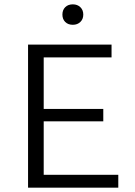

<svg xmlns="http://www.w3.org/2000/svg" viewBox="-20 -863 619 883"><path d="M109 0V-658H493V-599H181V-362H455V-305H181V-59H524V0ZM267 -796Q267 -817 280 -830Q293 -843 315 -843Q336 -843 349.5 -830Q363 -817 363 -796Q363 -775 349.5 -762Q336 -749 315 -749Q293 -749 280 -762Q267 -775 267 -796Z"/></svg>

Font: LXGW Bright GB
Style: Regular
Weight: 400
Designer: Christian Thalmann (Catharsis Fonts)
Foundry: LXGW / Christian Thalmann (Catharsis Fonts) / Fontworks Inc.
Version: Version 5.510